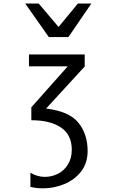

<svg xmlns="http://www.w3.org/2000/svg" viewBox="-20 -1024 640 1054"><path d="M139 -725H445V-659L233 -428Q359.5 -413 410.2 -350.5Q461 -288 461 -195Q461 -128 424.5 -81.8Q388 -35.5 331.5 -12.8Q275 10 216 10Q182 10 147 2V-76Q164.5 -65 184.8 -59Q205 -53 225 -53Q265 -53 299 -70.5Q333 -88 353.5 -122Q374 -156 374 -202Q374 -284 314.8 -324Q255.5 -364 152 -364V-435L352 -660H139ZM118.5 -1004.5H192.5L301.5 -876L407.5 -1004.5H481.5L355.5 -820.5H248Z"/></svg>

Font: JuliaMono Light
Style: Regular
Weight: 300
Monospace: yes
Designer: cormullion
Foundry: corm
Version: Version 0.054; ttfautohint (v1.8.4)